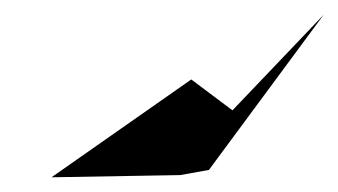

<svg xmlns="http://www.w3.org/2000/svg" viewBox="-20 -882 460 261"><path d="M240 -774 50 -641 225 -644 264 -651 420 -862 296 -732Z"/></svg>

Font: Asimov Silicon
Style: Regular
Weight: 400
Designer: Google
Version: Version 2.000980; 2014